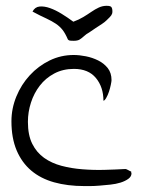

<svg xmlns="http://www.w3.org/2000/svg" viewBox="-20 -627 489 648"><path d="M18.6 -217.8Q18.6 -260.7 35.2 -301.3Q51.8 -341.8 80.6 -373Q109.4 -404.3 147.5 -422.9Q185.5 -441.4 228.5 -441.4Q248 -441.4 270 -437Q292 -432.6 311.5 -422.9Q331.1 -413.1 343.8 -397Q356.4 -380.9 356.4 -356.4Q356.4 -352.5 354 -340.8Q351.6 -329.1 347.7 -317.4Q343.8 -305.7 338.4 -296.4Q333 -287.1 329.1 -287.1Q329.1 -333 303.7 -363.8Q278.3 -394.5 229.5 -394.5Q192.4 -394.5 163.1 -378.9Q133.8 -363.3 114.3 -337.9Q94.7 -312.5 84.5 -280.8Q74.2 -249 74.2 -215.8Q74.2 -170.9 88.9 -141.6Q103.5 -112.3 128.9 -94.2Q154.3 -76.2 187.5 -67.4Q220.7 -58.6 257.8 -55.7Q294.9 -52.7 332 -53.7Q369.1 -54.7 403.3 -56.6Q406.2 -56.6 413.1 -52.7Q419.9 -48.8 422.9 -47.9V-44.9Q422.9 -43 423.3 -43Q423.8 -43 423.8 -42Q423.8 -31.2 413.1 -23.4Q402.3 -15.6 386.7 -10.7Q371.1 -5.9 352.5 -3.9Q334 -2 315.9 -0.5Q297.9 1 284.2 1Q270.5 1 264.6 1Q208 1 162.6 -11.7Q117.2 -24.4 85.4 -51.3Q53.7 -78.1 36.1 -119.6Q18.6 -161.1 18.6 -217.8ZM227.5 -553.7Q246.1 -560.5 260.7 -569.3Q275.4 -578.1 288.1 -586.9Q300.8 -595.7 313.5 -601.6Q326.2 -607.4 339.8 -607.4Q353.5 -607.4 356.4 -602.5Q359.4 -597.7 359.4 -589.8Q359.4 -584 358.4 -581.1Q357.4 -578.1 355.5 -575.2Q353.5 -572.3 350.1 -568.8Q346.7 -565.4 339.8 -558.6Q334 -552.7 323.7 -545.9Q313.5 -539.1 302.7 -532.2Q292 -525.4 281.2 -517.6Q270.5 -511.7 264.6 -505.9Q255.9 -498 249 -493.7Q242.2 -489.3 228.5 -489.3Q223.6 -489.3 217.8 -489.7Q211.9 -490.2 209 -494.1Q200.2 -514.6 190.9 -526.4Q181.6 -538.1 168.5 -546.9Q155.3 -555.7 136.7 -564.5Q117.2 -573.2 89.8 -587.9Q97.7 -603.5 113.8 -605Q129.9 -606.4 148.9 -599.6Q168 -592.8 188.5 -580.1Q209 -567.4 227.5 -553.7Z"/></svg>

Font: Indie Flower
Style: Regular
Weight: 400
Designer: Kimberly Geswein
Foundry: Kimberly Geswein
Version: Version 1.001 2010